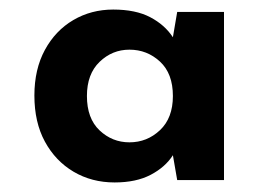

<svg xmlns="http://www.w3.org/2000/svg" viewBox="-20 -730 549 402"><path d="M220 -348Q172 -348 134 -370.5Q96 -393 74 -433.5Q52 -474 52 -530Q52 -585 74 -625.5Q96 -666 133.5 -688Q171 -710 217 -710Q264 -710 294.5 -694Q325 -678 342 -652L351 -705H449V-353H351L342 -405Q326 -380 295.5 -364Q265 -348 220 -348ZM251 -432Q288 -432 315 -457.5Q342 -483 342 -529Q342 -576 315 -601Q288 -626 251 -626Q215 -626 188.5 -600.5Q162 -575 162 -529Q162 -482 188.5 -457Q215 -432 251 -432Z"/></svg>

Font: DM Sans ExtraBold
Style: Regular
Weight: 800
Designer: Colophon Foundry, Jonny Pinhorn
Foundry: Colophon Foundry
Version: Version 4.004; ttfautohint (v1.8.4.7-5d5b)